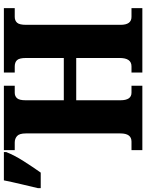

<svg xmlns="http://www.w3.org/2000/svg" viewBox="56 -852 754 990"><g transform="rotate(-90 433.0 -357.0)"><path d="M154 0H486V-56H450Q411 -56 411 -113V-341H629V-117Q629 -56 586 -56H554V0H886V-56H841Q800 -56 800 -112V-600Q800 -634 811 -646Q822 -658 841 -658H886V-714H554V-658H585Q607 -658 618 -646Q629 -634 629 -600V-405H411V-602Q411 -634 421.5 -646Q432 -658 450 -658H486V-714H154V-658H193Q213 -658 226.5 -646Q240 -634 240 -601V-113Q240 -56 198 -56H154ZM-42 -524H38Q67 -565 97 -612Q127 -659 144 -702V-714H-2Q-10 -674 -21.5 -625.5Q-33 -577 -42 -539Z"/></g></svg>

Font: Noto Serif SemiCondensed Extra
Style: Regular
Weight: 800
Width: 4
Designer: Monotype Design Team
Foundry: Monotype Imaging Inc.
Version: Version 1.002